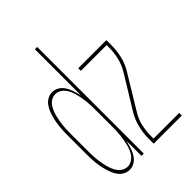

<svg xmlns="http://www.w3.org/2000/svg" viewBox="-218 -831 936 936"><g transform="rotate(-45 250.0 -363.5)"><path d="M112 8Q96 8 81.5 0.5Q67 -7 57 -19.5Q47 -32 41 -46Q35 -60 30.5 -75.5Q26 -91 23 -106.5Q20 -122 18.5 -137.5Q17 -153 16.5 -168.5Q16 -184 16 -200V-320Q16 -336 16.5 -351.5Q17 -367 18.5 -382.5Q20 -398 23 -413.5Q26 -429 30.5 -444.5Q35 -460 41 -474Q47 -488 57 -500.5Q67 -513 81.5 -520.5Q96 -528 112 -528Q124 -528 136.5 -523Q149 -518 158 -509.5Q167 -501 174 -489.5Q181 -478 185.5 -466Q190 -454 193.5 -441.5Q197 -429 200 -417V-735H216V0H200V-103Q197 -91 193.5 -78.5Q190 -66 185.5 -54Q181 -42 174 -30.5Q167 -19 158 -10.5Q149 -2 136.5 3Q124 8 112 8ZM116 -10Q130 -10 142.5 -17Q155 -24 164 -35.5Q173 -47 178.5 -60.5Q184 -74 187.5 -87.5Q191 -101 193.5 -115Q196 -129 197.5 -143Q199 -157 199.5 -171.5Q200 -186 200 -200V-320Q200 -334 199.5 -348.5Q199 -363 197.5 -377Q196 -391 193.5 -405Q191 -419 187.5 -432.5Q184 -446 178.5 -459.5Q173 -473 164 -484.5Q155 -496 142.5 -503Q130 -510 116 -510Q102 -510 89 -503Q76 -496 67.5 -484.5Q59 -473 53.5 -459.5Q48 -446 44.5 -432.5Q41 -419 38.5 -405Q36 -391 34.5 -377Q33 -363 32.5 -348.5Q32 -334 32 -320V-200Q32 -186 32.5 -171.5Q33 -157 34.5 -143Q36 -129 38.5 -115Q41 -101 44.5 -87.5Q48 -74 53.5 -60.5Q59 -47 67.5 -35.5Q76 -24 89 -17Q102 -10 116 -10ZM284 0V-33Q284 -71 293 -108.5Q302 -146 321 -178L428 -353Q446 -383 454 -417.5Q462 -452 462 -488V-502H284V-520H478V-488Q478 -449 469.5 -411.5Q461 -374 441 -342L335 -167Q316 -137 308.5 -102.5Q301 -68 301 -33V-18H478V0Z"/></g></svg>

Font: Iosevka Term Curly Thin
Style: Regular
Weight: 100
Designer: Belleve Invis
Foundry: Belleve Invis
Version: Version 32.3.0